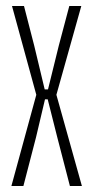

<svg xmlns="http://www.w3.org/2000/svg" viewBox="-20 -620 311 640"><path d="M18 0 101 -304 20 -600H60L94 -468L129 -322H140L176 -468L211 -600H251L168 -304L253 0H213L171 -162L139 -289H130L100 -162L58 0Z"/></svg>

Font: Big Shoulders Text SC Thin
Style: Regular
Weight: 100
Designer: Patric King
Foundry: XO Type Co
Version: Version 2.002